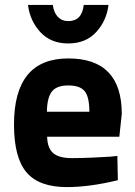

<svg xmlns="http://www.w3.org/2000/svg" viewBox="-20 -750 550 782"><path d="M273 -106Q309 -106 355.5 -108Q402 -110 430 -112L458 -115L460 -16Q345 12 252 12Q139 12 88 -48Q37 -108 37 -243Q37 -512 258 -512Q476 -512 476 -286L466 -193H172Q173 -147 196.5 -126.5Q220 -106 273 -106ZM171 -295H344Q344 -355 325 -378.5Q306 -402 258 -402Q211 -402 191.5 -377.5Q172 -353 171 -295ZM94 -730H195Q199 -699 215.5 -681.5Q232 -664 258 -664Q314 -664 321 -730H422Q414 -665 371.5 -619Q329 -573 258 -573Q187 -573 144.5 -619Q102 -665 94 -730Z"/></svg>

Font: TitilliumText
Style: ExtraBold
Weight: 800
Designer: Accademia di Belle Arti di Urbino and others
Foundry: Accademia di Belle Arti di Urbino and others.
Version: Version 60.001